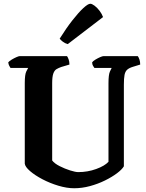

<svg xmlns="http://www.w3.org/2000/svg" viewBox="-20 -1003 780 1023"><path d="M375 0Q336 0 291 -13.5Q246 -27 206 -48Q166 -69 140 -91.5Q114 -114 112 -131V-560Q112 -606 120 -622Q128 -638 130 -641H36Q34 -644 29.5 -652Q25 -660 24 -671Q30 -678 42.5 -685.5Q55 -693 67.5 -698.5Q80 -704 85 -704H337Q341 -699 345.5 -687Q350 -675 350 -659L306 -646Q292 -641 281 -634.5Q270 -628 264 -611Q258 -594 258 -560V-148Q270 -132 297.5 -118Q325 -104 353.5 -95Q382 -86 397 -86Q447 -86 492.5 -102.5Q538 -119 558 -141V-559Q558 -605 565.5 -621.5Q573 -638 575 -641H483Q480 -645 475.5 -652.5Q471 -660 471 -671Q476 -678 488.5 -685.5Q501 -693 513.5 -698.5Q526 -704 532 -704H714Q719 -698 723 -686Q727 -674 727 -659L688 -647Q668 -641 657.5 -631.5Q647 -622 643.5 -603.5Q640 -585 640 -552V-117Q630 -100 603.5 -80Q577 -60 539.5 -41.5Q502 -23 459.5 -11.5Q417 0 375 0ZM341 -768Q326 -772 314.5 -781Q303 -790 298 -797Q333 -853 366 -895Q399 -937 424 -960Q449 -983 461 -983Q470 -983 484 -972.5Q498 -962 510.5 -945.5Q523 -929 529 -912Z"/></svg>

Font: Texturina 72pt ExtraBold
Style: Regular
Weight: 800
Designer: Guillermo Torres Carreño
Foundry: Omnibus-Type
Version: Version 1.002; ttfautohint (v1.8.3)